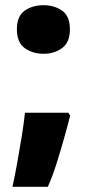

<svg xmlns="http://www.w3.org/2000/svg" viewBox="-20 -580 337 739"><path d="M45 -467Q45 -518 75 -539Q105 -560 148 -560Q189 -560 219 -539Q249 -518 249 -467Q249 -417 219 -395Q189 -373 148 -373Q105 -373 75 -395Q45 -417 45 -467ZM250 -135Q241 -99 227 -49Q213 1 197 51.5Q181 102 164 139H28Q38 93 47 42.5Q56 -8 64 -57Q72 -106 76 -146H243Z"/></svg>

Font: Noto Sans Arabic Blk
Style: Regular
Weight: 900
Designer: Monotype Design Team, Nadine Chahine, Nizar Qandah and Khaled Hosny
Foundry: Monotype Imaging Inc.
Version: Version 2.012; ttfautohint (v1.8.4.7-5d5b)